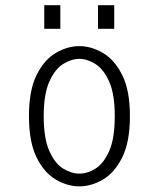

<svg xmlns="http://www.w3.org/2000/svg" viewBox="-20 -684 590 716"><path d="M276 11Q231.5 11 188 -14.5Q144.5 -40 116.2 -97.5Q88 -155 88 -251Q88 -346.5 116.2 -403.8Q144.5 -461 188 -486.5Q231.5 -512 276 -512Q320.5 -512 364 -486.5Q407.5 -461 436 -403.8Q464.5 -346.5 464.5 -251Q464.5 -155 436 -97.5Q407.5 -40 364 -14.5Q320.5 11 276 11ZM276 -36.5Q305.5 -36.5 336 -55.2Q366.5 -74 387.2 -120.8Q408 -167.5 408 -251Q408 -333 387.2 -379.5Q366.5 -426 336 -445.2Q305.5 -464.5 276 -464.5Q246.5 -464.5 215.8 -445.5Q185 -426.5 164 -379.8Q143 -333 143 -251Q143 -167.5 164 -120.8Q185 -74 215.8 -55.2Q246.5 -36.5 276 -36.5ZM145 -664.5H205V-576.5H145ZM345.5 -664.5H406V-576.5H345.5Z"/></svg>

Font: Trispace SemiCondensed ExtraLight
Style: Regular
Weight: 200
Width: 4
Designer: Tyler Finck
Foundry: Etcetera Type Company
Version: Version 1.210; ttfautohint (v1.8.3)